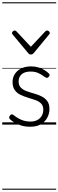

<svg xmlns="http://www.w3.org/2000/svg" viewBox="-20 -1111 521 1712"><path d="M249 19Q203 19 167 7.5Q131 -4 105 -20.5Q79 -37 67 -50Q60 -58 61.5 -65.5Q63 -73 70 -83Q78 -91 85.5 -91.5Q93 -92 101 -85Q133 -59 170 -43Q207 -27 252 -27Q287 -27 312.5 -40.5Q338 -54 352 -78Q366 -102 366 -133Q366 -169 346 -188.5Q326 -208 295 -219Q264 -230 229.5 -240Q195 -250 163.5 -265Q132 -280 112 -307Q92 -334 92 -380Q92 -420 112 -451Q132 -482 169 -500.5Q206 -519 256 -519Q293 -519 324 -509.5Q355 -500 378.5 -485Q402 -470 417 -454Q424 -446 422 -439Q420 -432 413 -424Q407 -417 398.5 -417Q390 -417 382 -423Q350 -447 321 -460Q292 -473 253 -473Q201 -473 173.5 -449Q146 -425 146 -385Q146 -350 165.5 -330Q185 -310 216.5 -298.5Q248 -287 283.5 -277Q319 -267 350 -252Q381 -237 401 -210.5Q421 -184 421 -138Q421 -100 402.5 -63.5Q384 -27 346.5 -4Q309 19 249 19ZM400 -839Q408 -839 416 -832Q424 -825 424 -816Q424 -814 423 -810.5Q422 -807 418 -804L281 -638Q276 -632 270.5 -628.5Q265 -625 255 -625Q246 -625 241 -628.5Q236 -632 231 -638L92 -804Q90 -807 88.5 -810.5Q87 -814 87 -816Q87 -825 95 -832Q103 -839 111 -839Q115 -839 119 -837Q123 -835 127 -831L255 -694L384 -831Q388 -835 391.5 -837Q395 -839 400 -839ZM0 571H481V581H0ZM0 -20H481V0H0ZM0 -505H481V-500H0ZM0 -1091H481V-1081H0Z"/></svg>

Font: Playwrite PT Guides
Style: Regular
Weight: 400
Designer: Veronika Burian, José Scaglione
Foundry: TypeTogether
Version: Version 1.003